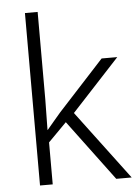

<svg xmlns="http://www.w3.org/2000/svg" viewBox="-54 -802 602 843"><g transform="rotate(-5 247.0 -380.0)"><path d="M144 -374Q144 -342 143 -307.5Q142 -273 142 -240H143Q156 -255 172.5 -275Q189 -295 204 -312L406 -532H475L264 -304L492 0H424L225 -267L144 -185V0H88V-760H144Z"/></g></svg>

Font: Noto Traditional Nushu Light
Style: Regular
Weight: 300
Designer: LIU Zhao
Foundry: LiuZhao Studio
Version: Version 2.003; ttfautohint (v1.8.4.7-5d5b)